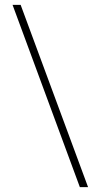

<svg xmlns="http://www.w3.org/2000/svg" viewBox="-20 -742 406 776"><path d="M30.3 0ZM335.9 14.2 63.5 -722.2H30.8L302.7 14.2Z"/></svg>

Font: TypoPRO Playfair Display
Style: Regular
Weight: 900
Designer: Claus Eggers Sørensen
Foundry: Claus Eggers Sørensen
Version: Version 1.004;PS 001.004;hotconv 1.0.70;makeotf.lib2.5.58329